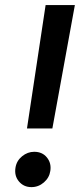

<svg xmlns="http://www.w3.org/2000/svg" viewBox="-20 -748 336 775"><path d="M88.9 -229.5 164.1 -727.5H282.2L191.4 -229.5ZM106.9 7.3Q75.7 7.3 56.4 -15.6Q37.1 -38.6 42.5 -71.3Q46.9 -99.1 69.1 -117.2Q91.3 -135.3 118.2 -135.3Q150.9 -135.3 169.4 -112.3Q188 -89.4 183.1 -58.1Q179.2 -30.8 157.2 -11.7Q135.3 7.3 106.9 7.3Z"/></svg>

Font: Inter 16pt Medium
Style: Italic
Weight: 500
Italic angle: -9.3988°
Version: Version 4.001;git-66647c0bb